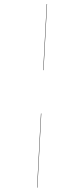

<svg xmlns="http://www.w3.org/2000/svg" viewBox="-111 -817 472 1104"><g transform="rotate(-10 125.5 -265.0)"><path d="M249 -780 163 -409H165L251 -780ZM107 -166 11 250H13L109 -166Z"/></g></svg>

Font: Bodoni* 96pt
Style: Bold Italic
Weight: 700
Italic angle: -13°
Version: Version 2.3